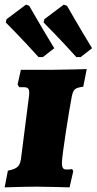

<svg xmlns="http://www.w3.org/2000/svg" viewBox="-33 -805 417 828"><path d="M133 -559H152L201 -597C146 -687 93 -780 93 -780L79 -785L-5 -722L-8 -708C-8 -708 65 -635 133 -559ZM296 -559H315L364 -597C309 -687 256 -780 256 -780L242 -785L158 -722L155 -708C155 -708 228 -635 296 -559ZM277 -391C284 -420 289 -426 326 -431L341 -507C341 -507 227 -504 193 -504H57L43 -441C45 -437 47 -433 50 -429H68C86 -429 93 -424 93 -406C93 -401 93 -396 92 -390L59 -132C55 -89 45 -78 1 -69L-13 3C-13 3 75 0 128 0C162 0 267 3 267 3L283 -67L278 -76C278 -76 270 -74 254 -74C240 -74 234 -80 234 -103C234 -134 265 -330 277 -391Z"/></svg>

Font: Alegreya SC Black
Style: Italic
Weight: 900
Italic angle: -7°
Designer: Juan Pablo del Peral
Foundry: Huerta Tipografica
Version: Version 2.007;PS 002.007;hotconv 1.0.88;makeotf.lib2.5.64775